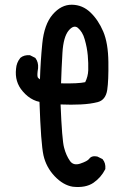

<svg xmlns="http://www.w3.org/2000/svg" viewBox="-20 -776 540 800"><path d="M283.2 2Q243.2 -4.4 207.5 -42Q172.4 -79.1 161.1 -128.9Q155.8 -153.3 151.6 -208.7Q147.5 -264.2 144.5 -351.6Q131.8 -354 119.6 -359.9Q107.4 -365.7 96.2 -374.5Q85 -383.3 74.7 -395.5Q40.5 -434.6 46.9 -489.7Q48.8 -515.1 64 -533.7V-534.2L64.5 -534.7Q80.1 -547.9 104 -545.9H105L106 -545.4L125.5 -535.6L127 -534.7L127.9 -533.7Q140.6 -516.6 138.7 -492.7V-492.2Q133.8 -462.4 137.2 -454.1Q137.7 -452.6 139.2 -451.2Q140.6 -449.7 142.6 -448.2Q144.5 -446.8 146.5 -445.3Q148.9 -521.5 156.2 -594.7Q164.1 -674.3 199.2 -715.3Q234.9 -756.8 279.3 -756.3Q323.7 -755.9 356.9 -724.1Q389.6 -692.9 410.2 -644.5Q430.7 -596.2 431.6 -517.6Q432.1 -479 430.9 -450Q429.7 -420.9 426.8 -401.4Q420.4 -359.4 387.2 -350.6Q372.1 -346.7 354.2 -344.2Q336.4 -341.8 315.9 -340.8Q277.3 -338.9 232.4 -340.8Q235.4 -267.1 239 -221.7Q242.7 -176.3 247.1 -160.6Q255.4 -128.4 271.5 -105.5Q285.6 -85 314 -94.2Q344.7 -104.5 351.6 -114.3Q361.8 -128.4 384.8 -124L385.7 -123.5H386.2L405.8 -113.8L407.2 -113.3L407.7 -112.3Q420.9 -96.7 418.9 -72.8V-71.8L418.5 -70.8Q400.9 -36.1 369.1 -14.2Q336.4 7.8 283.2 2ZM335 -433.6Q346.7 -457 347.7 -483.4Q348.6 -512.7 345.7 -545.4Q344.2 -561.5 341.1 -578.1Q337.9 -594.7 333 -611.8Q328.6 -627.9 321.3 -639.9Q314 -651.9 304.2 -660.2Q287.1 -673.3 266.6 -649.4Q255.4 -636.2 248.8 -613Q242.2 -589.8 240.2 -556.6Q238.3 -524.4 236.8 -492.4Q235.4 -460.4 234.4 -428.7Q306.6 -427.2 335 -433.6Z"/></svg>

Font: NaikaiFont
Style: SemiBold
Weight: 600
Version: Version 1.89